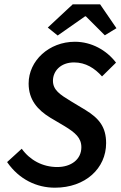

<svg xmlns="http://www.w3.org/2000/svg" viewBox="-20 -860 561 892"><path d="M235 12C377 12 473 -78 473 -195C473 -269 441 -310 377 -349L309 -390C258 -421 226 -442 226 -485C226 -529 261 -570 324 -570C378 -570 420 -543 454 -505L519 -569C475 -627 405 -666 328 -666C208 -666 113 -578 113 -472C113 -396 155 -349 214 -313L280 -274C329 -244 358 -220 358 -176C358 -119 310 -84 246 -84C178 -84 119 -116 81 -169L13 -107C69 -26 151 12 235 12ZM248 -695 375 -784H379L467 -696L521 -729L445 -840H318L202 -732Z"/></svg>

Font: Source Sans Pro Semibold
Style: Italic
Weight: 600
Italic angle: -11°
Designer: Paul D. Hunt
Foundry: Adobe Systems Incorporated
Version: Version 3.006;hotconv 1.0.111;makeotfexe 2.5.65597